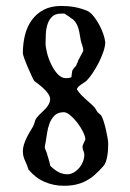

<svg xmlns="http://www.w3.org/2000/svg" viewBox="-20 -611 432 636"><path d="M234.9 -314.5Q241.7 -304.2 248.8 -296.9Q255.9 -289.6 263.2 -283Q270.5 -276.4 278.1 -269.8Q285.6 -263.2 293.9 -254.4L303.2 -239.3L314.9 -229Q318.8 -223.1 323 -210.2Q327.1 -197.3 330.6 -182.6Q334 -168 336.2 -154.8Q338.4 -141.6 338.4 -135.3Q338.4 -127.4 337.9 -117.2Q337.4 -106.9 335.7 -96.2Q334 -85.4 330.8 -75.9Q327.6 -66.4 321.8 -60.1Q307.6 -43.9 293.9 -32Q280.3 -20 265.1 -12Q250 -3.9 232.2 0.2Q214.4 4.4 191.4 4.4Q157.2 4.4 126.7 -9Q96.2 -22.5 74.2 -49.8Q69.8 -64.5 62.7 -79.3Q55.7 -94.2 55.7 -109.9Q55.7 -120.6 59.1 -131.6Q62.5 -142.6 67.4 -152.8Q72.3 -163.1 78.1 -172.9Q84 -182.6 89.4 -191.9Q93.8 -200.7 95.7 -209.2Q97.7 -217.8 105.5 -225.6Q110.4 -231.4 117.4 -237.8Q124.5 -244.1 130.9 -251Q137.2 -257.8 141.6 -265.9Q146 -273.9 146 -283.2Q146 -290.5 140.6 -298.8Q135.3 -307.1 127.4 -314.9Q119.6 -322.8 110.6 -329.8Q101.6 -336.9 94.2 -342.3Q91.8 -344.2 85.7 -357.7Q79.6 -371.1 72.8 -386.7Q65.9 -402.3 60.8 -416.5Q55.7 -430.7 55.7 -435.1Q55.7 -466.3 62.7 -494.6Q69.8 -522.9 85.2 -544.4Q100.6 -565.9 124.8 -578.6Q148.9 -591.3 183.1 -591.3Q206.5 -591.3 228 -587.4Q249.5 -583.5 272 -573.7Q282.2 -567.4 291.5 -555.4Q300.8 -543.5 308.6 -529.1Q316.4 -514.6 321.8 -499.5Q327.1 -484.4 328.6 -471.2Q328.6 -458 322.5 -439.9Q316.4 -421.9 307.4 -404.1Q298.3 -386.2 287.8 -370.4Q277.3 -354.5 268.6 -345.7Q266.6 -342.8 261 -339.1Q255.4 -335.4 249.5 -331.5Q243.7 -327.6 239.3 -323.2Q234.9 -318.8 234.9 -314.5ZM146 -62.5Q156.2 -51.3 171.1 -42.5Q186 -33.7 202.6 -33.7Q214.4 -33.7 224.6 -39.8Q234.9 -45.9 242.7 -55.2Q250.5 -64.5 254.9 -75.9Q259.3 -87.4 259.3 -98.1Q259.3 -105 256.3 -111.1Q253.4 -117.2 253.4 -125Q253.4 -126 253.9 -128.7Q254.4 -131.3 256.8 -136.2Q258.8 -139.2 260.3 -143.3Q261.7 -147.5 262.7 -149.4Q262.7 -158.7 255.1 -174.1Q247.6 -189.5 236.6 -203.9Q225.6 -218.3 213.1 -228.8Q200.7 -239.3 191.4 -239.3Q171.9 -239.3 160.9 -228.5Q149.9 -217.8 144 -202.1Q138.2 -186.5 135.7 -168.9Q133.3 -151.4 130.9 -137.7Q129.9 -135.7 129.2 -130.1Q128.4 -124.5 128.4 -122.6Q128.4 -120.6 130.9 -114.5Q133.3 -108.4 134.3 -106.4Q134.8 -104 136.7 -98.1Q138.7 -92.3 140.6 -85.2Q142.6 -78.1 144.3 -71.8Q146 -65.4 146 -62.5ZM130.9 -467.8Q130.9 -455.6 135.7 -436Q140.6 -416.5 149.7 -397.7Q158.7 -378.9 171.1 -365.5Q183.6 -352.1 198.2 -352.1Q200.7 -352.1 206.1 -352.5Q211.4 -353 216.8 -355.5Q216.8 -356.4 217 -359.6Q217.3 -362.8 217.8 -366Q218.3 -369.1 218.8 -372.1Q219.2 -375 219.2 -376Q219.2 -377 220.7 -379.2Q222.2 -381.3 224.1 -384Q226.1 -386.7 228 -388.9Q230 -391.1 231.4 -392.1Q231.9 -394 235.4 -401.1Q238.8 -408.2 239.7 -412.1Q240.7 -414.1 243.4 -418.9Q246.1 -423.8 248.8 -429Q251.5 -434.1 253.7 -438Q255.9 -441.9 255.9 -442.9Q255.9 -451.2 252.7 -460Q249.5 -468.8 247.6 -477.1Q245.6 -487.3 244.1 -496.8Q242.7 -506.3 240.2 -515.1Q237.8 -523.9 233.6 -531.7Q229.5 -539.6 222.2 -546.4Q218.8 -548.3 214.4 -551.8Q210 -555.2 205.6 -558.1Q201.2 -561 197.8 -563.2Q194.3 -565.4 193.4 -565.9H182.1Q163.6 -565.9 153.1 -556.2Q142.6 -546.4 137.7 -531.5Q132.8 -516.6 131.8 -499.5Q130.9 -482.4 130.9 -467.8Z"/></svg>

Font: IM FELL English
Style: Regular
Weight: 400
Designer: Igino Marini
Foundry: Igino Marini
Version: 3.00